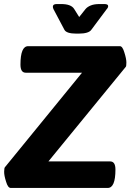

<svg xmlns="http://www.w3.org/2000/svg" viewBox="-20 -928 644 948"><path d="M524 -131Q550 -131 550 -91Q550 0 512 0H33Q19 0 10 -31Q0 -62 0.5 -80.5Q1 -99 4 -102L385 -569H107Q81 -569 81 -609Q81 -700 119 -700H572Q585 -700 594 -669Q604 -638 604 -619.5Q604 -601 601 -598L219 -131ZM357 -762Q308 -762 298 -781L244 -883Q241 -890 241 -895Q241 -908 260 -908H282Q331 -908 346 -884L371 -844L402 -883Q411 -894 428 -901Q445 -908 471 -908H495Q514 -908 514 -898Q514 -890 507 -883L431 -781Q418 -762 368 -762Z"/></svg>

Font: AsCom
Style: Bold Italic
Weight: 700
Italic angle: -48°
Designer: AsCom
Foundry: AsCom
Version: Version 1.001